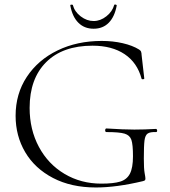

<svg xmlns="http://www.w3.org/2000/svg" viewBox="-20 -817 753 849"><path d="M49 -305Q49 -402 98.5 -477Q148 -552 234.5 -594Q321 -636 430 -636Q479 -636 522.5 -626Q566 -616 595 -598Q602 -593 603.5 -589.5Q605 -586 605.5 -581.5Q606 -577 606 -575L618 -470Q618 -467 612.5 -466.5Q607 -466 606 -469Q587 -540 531 -577.5Q475 -615 389 -615Q257 -615 184 -542Q111 -469 111 -340Q111 -244 152 -167.5Q193 -91 265.5 -48Q338 -5 428 -5Q482 -5 511.5 -14Q541 -23 554.5 -49Q568 -75 568 -126Q568 -178 561 -198.5Q554 -219 531 -226Q508 -233 451 -233Q445 -233 445 -241Q445 -244 446.5 -246.5Q448 -249 450 -249Q527 -244 574 -244Q619 -244 670 -247Q672 -247 673.5 -244.5Q675 -242 675 -240Q675 -233 670 -233Q644 -234 633 -226.5Q622 -219 619 -196Q616 -173 616 -116Q616 -71 619.5 -52Q623 -33 623 -28Q623 -22 621 -20Q619 -18 612 -16Q495 12 404 12Q295 12 214.5 -30Q134 -72 91.5 -144Q49 -216 49 -305ZM291 -792Q290 -796 295 -796.5Q300 -797 302 -795Q310 -765 337 -744.5Q364 -724 394 -724Q424 -724 450.5 -745Q477 -766 485 -795Q485 -797 489 -797Q492 -797 494.5 -795.5Q497 -794 496 -792Q487 -743 461 -716.5Q435 -690 394 -690Q353 -690 326.5 -716.5Q300 -743 291 -792Z"/></svg>

Font: Cormorant Unicase Light
Style: Regular
Weight: 300
Designer: Christian Thalmann (Catharsis Fonts)
Foundry: Catharsis Fonts
Version: Version 4.000